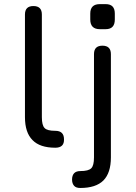

<svg xmlns="http://www.w3.org/2000/svg" viewBox="-20 -734 675 954"><path d="M505 -589C505 -589 505 -589 505 -589C535.5 -589 550.5 -605 550.5 -637C550.5 -637 550.5 -666.5 550.5 -666.5C550.5 -666.5 550.5 -666.5 550.5 -666.5C550.5 -698 535.5 -713.5 505 -713.5C505 -713.5 476 -713.5 476 -713.5C476 -713.5 476 -713.5 476 -713.5C444.5 -713.5 428.5 -698 428.5 -666.5C428.5 -666.5 428.5 -637 428.5 -637C428.5 -637 428.5 -637 428.5 -637C428.5 -605 444.5 -589 476 -589C476 -589 505 -589 505 -589ZM255 0C284.5 0 299 -14 298 -42C298 -42 298 -42 298 -42C298 -70 283.5 -84 255 -84C255 -84 255 -84 255 -84C228 -84 210 -88.5 201.5 -98C192.5 -107 188 -125 188 -152C188 -152 188 -662 188 -662C188 -662 188 -662 188 -662C188 -690 174 -704 146 -704C146 -704 146 -704 146 -704C118 -704 104 -690 104 -662C104 -662 104 -152 104 -152C104 -152 104 -152 104 -152C104 -101 116.5 -63 141.5 -38C166 -12.5 204 0 255 0C255 0 255 0 255 0ZM379 200C430.5 200 469 187.5 494 162.5C518.5 137.5 531 99.5 531 48C531 48 531 -465 531 -465C531 -465 531 -465 531 -465C531 -493 517 -507 489 -507C489 -507 489 -507 489 -507C461 -507 447 -493 447 -465C447 -465 447 48 447 48C447 48 447 48 447 48C447 75 442.5 93 433.5 102C424 111.5 406 116 379 116C379 116 379 116 379 116C365.5 116 355.5 119.5 348.5 126.5C341.5 134 338 144.5 338 158C338 158 338 158 338 158C338 171.5 341.5 181.5 348 189C354.5 196.5 364.5 200 379 200C379 200 379 200 379 200Z"/></svg>

Font: Jura-Fortis-Bold
Style: Bold
Weight: 500
Designer: Daniel Johnson, Alexei Vanyashin, Mirko Velimirovic
Foundry: Daniel Johnson
Version: ""